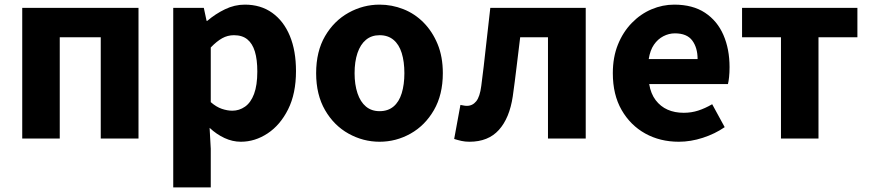

<svg xmlns="http://www.w3.org/2000/svg" viewBox="-20 -598 3752 829"><path d="M76 0V-564H578V0H415V-437H238V0Z M728 211V-564H860L872 -508H875Q910 -538 951.5 -558Q993 -578 1037 -578Q1106 -578 1155.5 -542.5Q1205 -507 1231.5 -443Q1258 -379 1258 -291Q1258 -194 1224 -126Q1190 -58 1135.5 -22Q1081 14 1020 14Q984 14 949.5 -2Q915 -18 885 -46L890 44V211ZM983 -120Q1013 -120 1038 -137.5Q1063 -155 1077 -192.5Q1091 -230 1091 -289Q1091 -341 1080.5 -375.5Q1070 -410 1048 -428Q1026 -446 990 -446Q963 -446 939.5 -433Q916 -420 890 -393V-157Q914 -136 938 -128Q962 -120 983 -120Z M1619 14Q1548 14 1485 -21Q1422 -56 1383.5 -122.5Q1345 -189 1345 -282Q1345 -376 1383.5 -442Q1422 -508 1485 -543Q1548 -578 1619 -578Q1672 -578 1721.5 -558.5Q1771 -539 1809 -500.5Q1847 -462 1869.5 -407.5Q1892 -353 1892 -282Q1892 -189 1853.5 -122.5Q1815 -56 1752.5 -21Q1690 14 1619 14ZM1619 -118Q1655 -118 1679 -138Q1703 -158 1714.5 -195.5Q1726 -233 1726 -282Q1726 -332 1714.5 -369Q1703 -406 1679 -426Q1655 -446 1619 -446Q1584 -446 1560 -426Q1536 -406 1523.5 -369Q1511 -332 1511 -282Q1511 -233 1523.5 -195.5Q1536 -158 1560 -138Q1584 -118 1619 -118Z M2007 14Q1988 14 1972.5 10.5Q1957 7 1941 2L1968 -145Q1975 -144 1981.5 -142.5Q1988 -141 1996 -141Q2020 -141 2036 -160.5Q2052 -180 2058 -227Q2069 -311 2078 -396Q2087 -481 2097 -564H2509V0H2346V-437H2226Q2218 -373 2210.5 -309.5Q2203 -246 2194 -182Q2180 -88 2134 -37Q2088 14 2007 14Z M2911 14Q2830 14 2766 -21.5Q2702 -57 2664 -123Q2626 -189 2626 -282Q2626 -351 2648 -405.5Q2670 -460 2708 -499Q2746 -538 2793.5 -558Q2841 -578 2891 -578Q2971 -578 3024 -543Q3077 -508 3103.5 -447Q3130 -386 3130 -308Q3130 -285 3128 -265.5Q3126 -246 3123 -235H2783Q2790 -193 2811 -165.5Q2832 -138 2862.5 -124.5Q2893 -111 2932 -111Q2965 -111 2994.5 -120.5Q3024 -130 3055 -148L3109 -49Q3067 -20 3014.5 -3Q2962 14 2911 14ZM2781 -343H2992Q2992 -392 2969 -423Q2946 -454 2894 -454Q2868 -454 2844 -441.5Q2820 -429 2803.5 -405Q2787 -381 2781 -343Z M3352 0V-437H3184V-564H3682V-437H3514V0Z"/></svg>

Font: Noto Sans KR ExtraBold
Style: Regular
Weight: 800
Designer: Ryoko NISHIZUKA  (kana, bopomofo & ideographs); Paul D. Hunt (Latin, Greek & Cyrillic); Sandoll Communications , Soo-you
Foundry: Adobe
Version: Version 2.004-H2;hotconv 1.0.118;makeotfexe 2.5.65603